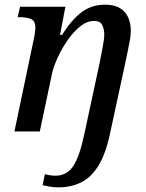

<svg xmlns="http://www.w3.org/2000/svg" viewBox="-20 -565 627 825"><path d="M232 240Q213 240 194.5 237Q176 234 163 231L173 183Q181 186 194 188Q207 190 218 190Q267 190 294.5 149Q322 108 343 8L409 -299Q414 -327 421 -362Q428 -397 428 -418Q428 -437 420 -456Q412 -475 384 -475Q354 -475 325 -452Q296 -429 271 -393Q246 -357 228.5 -319Q211 -281 204 -251L151 0H42L126 -401Q129 -415 130.5 -428Q132 -441 132 -447Q132 -475 113.5 -483Q95 -491 66 -491H56L66 -536H261L238 -415H247Q287 -480 330.5 -512.5Q374 -545 431 -545Q472 -545 496.5 -529.5Q521 -514 531.5 -488.5Q542 -463 542 -434Q542 -410 535.5 -378.5Q529 -347 524 -321L453 8Q434 97 402.5 147.5Q371 198 328 219Q285 240 232 240Z"/></svg>

Font: Noto Serif Medium
Style: Italic
Weight: 500
Italic angle: -12°
Designer: Monotype Design Team
Foundry: Monotype Imaging Inc.
Version: Version 2.014; ttfautohint (v1.8.4.7-5d5b)